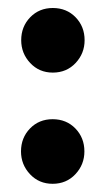

<svg xmlns="http://www.w3.org/2000/svg" viewBox="-20 -449 262 480"><path d="M111.5 10.5Q77.5 10.5 55 -13.5Q32.5 -37.5 32.5 -70.5Q32.5 -104.5 55 -127.8Q77.5 -151 111.5 -151Q146 -151 168.5 -127.8Q191 -104.5 191 -70.5Q191 -37.5 168.5 -13.5Q146 10.5 111.5 10.5ZM112 -267.5Q78 -267.5 55.5 -291.5Q33 -315.5 33 -348.5Q33 -382.5 55.5 -405.8Q78 -429 112 -429Q146.5 -429 169 -405.8Q191.5 -382.5 191.5 -348.5Q191.5 -315.5 169 -291.5Q146.5 -267.5 112 -267.5Z"/></svg>

Font: Fraunces 144pt S100 SemiBold
Style: Regular
Weight: 600
Version: Version 1.000; ttfautohint (v1.8.3)